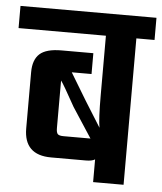

<svg xmlns="http://www.w3.org/2000/svg" viewBox="-68 -674 605 716"><g transform="rotate(5 234.5 -315.5)"><path d="M489 -631V-548H421V0H307V-85Q296 -78 273 -78H143Q41 -78 41 -178V-388Q41 -435 65.5 -457Q90 -479 147 -479H266V-401H192L253 -300L313 -204Q307 -236 307 -325V-548H-20V-631ZM182 -161H283L210 -273Q164 -356 155 -367V-189Q155 -172 160.5 -166.5Q166 -161 182 -161Z"/></g></svg>

Font: Teko Medium
Style: Regular
Weight: 500
Designer: Manushi Parikh, Jonny Pinhorn
Foundry: Indian Type Foundry
Version: Version 1.106;PS 1.0;hotconv 1.0.78;makeotf.lib2.5.61930; tt